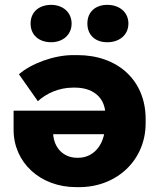

<svg xmlns="http://www.w3.org/2000/svg" viewBox="-20 -758 653 791"><path d="M422 -584C472 -584 509 -614 509 -661C509 -708 472 -738 422 -738C372 -738 340 -708 340 -661C340 -614 372 -584 422 -584ZM191 -584C238 -584 275 -614 275 -661C275 -708 238 -738 191 -738C140 -738 106 -708 106 -661C106 -614 140 -584 191 -584ZM299 -531H281C202 -531 108 -496 58 -452L136 -341C169 -372 222 -397 280 -397H289C358 -397 405 -362 413 -303V-302H36V-223C36 -89 145 13 294 13H306C462 13 580 -99 580 -250V-268C580 -427 465 -531 299 -531ZM409 -205C396 -144 354 -108 302 -108H298C241 -108 203 -149 199 -205Z"/></svg>

Font: Fixel Display ExtraBold
Style: Regular
Weight: 800
Designer: AlfaBravo + MacPaw
Foundry: Kyrylo Tkachov, Marchela Mozhyna, Serhii Makarenko, Maria Weinstein, Zakhar Kryvoshyya
Version: Version 1.211